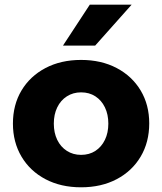

<svg xmlns="http://www.w3.org/2000/svg" viewBox="-20 -781 690 817"><path d="M325 16Q239 16 173.5 -18.5Q108 -53 71.5 -114.5Q35 -176 35 -255Q35 -335 71.5 -396Q108 -457 173.5 -491.5Q239 -526 325 -526Q411 -526 476.5 -491.5Q542 -457 578.5 -396Q615 -335 615 -256Q615 -176 578.5 -114.5Q542 -53 476.5 -18.5Q411 16 325 16ZM325 -122Q360 -122 386 -139Q412 -156 426.5 -186Q441 -216 441 -255Q441 -294 426.5 -324Q412 -354 386 -371Q360 -388 325 -388Q291 -388 264.5 -371Q238 -354 223.5 -324Q209 -294 209 -255Q209 -216 223.5 -186Q238 -156 264.5 -139Q291 -122 325 -122ZM540 -761 385 -587H248L362 -761Z"/></svg>

Font: Wix Madefor Display ExtraBold
Style: Regular
Weight: 800
Designer: Dalton Maag Ltd
Foundry: Dalton Maag Ltd
Version: Version 3.100